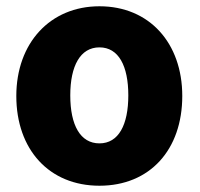

<svg xmlns="http://www.w3.org/2000/svg" viewBox="-20 -570 639 612"><path d="M561 -264C561 -93 458 22 297 22C137 22 32 -93 32 -264C32 -433 140 -550 297 -550C456 -550 561 -433 561 -264ZM389 -266C389 -360 358 -419 297 -419C236 -419 204 -360 204 -266C204 -171 236 -113 297 -113C358 -113 389 -172 389 -266Z"/></svg>

Font: Repo ExtraBold
Style: Bold
Weight: 700
Designer: Stefan Peev
Foundry: Context Ltd
Version: Version 1.502